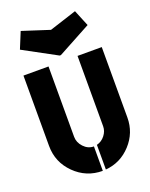

<svg xmlns="http://www.w3.org/2000/svg" viewBox="-136 -791 677 864"><g transform="rotate(-20 202.5 -359.0)"><path d="M364 -640 205 -554H199L40 -640L72 -718L202 -676L332 -718ZM204 0Q126 0 70.5 -55Q15 -110 15 -188V-525H135V-188Q135 -161 155.5 -139Q176 -117 204 -117ZM219 -1V-119Q243 -125 258.5 -145Q274 -165 274 -188V-525H390V-188Q390 -115 340.5 -61Q291 -7 219 -1Z"/></g></svg>

Font: BroshK
Style: Medium
Weight: 500
Designer: gluk
Foundry: gluk
Version: Version 0.60